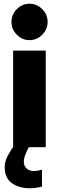

<svg xmlns="http://www.w3.org/2000/svg" viewBox="-20 -785 314 1024"><path d="M139 219Q82 219 43.5 192Q5 165 5 105Q5 76 22.5 43.5Q40 11 63 -19Q86 -49 104.5 -69Q123 -89 126 -92L175 -68Q173 -65 162.5 -49Q152 -33 139 -10Q126 13 116.5 36.5Q107 60 107 78Q107 99 121.5 113Q136 127 160 127Q172 127 183.5 125Q195 123 204 120V210Q192 214 173 216.5Q154 219 139 219ZM50 0V-515H224V0ZM137 -571Q98 -571 69.5 -600Q41 -629 41 -668Q41 -707 69.5 -736Q98 -765 137 -765Q177 -765 205.5 -736Q234 -707 234 -668Q234 -629 205.5 -600Q177 -571 137 -571Z"/></svg>

Font: MuseoModerno Thin ExtraBold
Style: Regular
Weight: 800
Version: Version 1.002